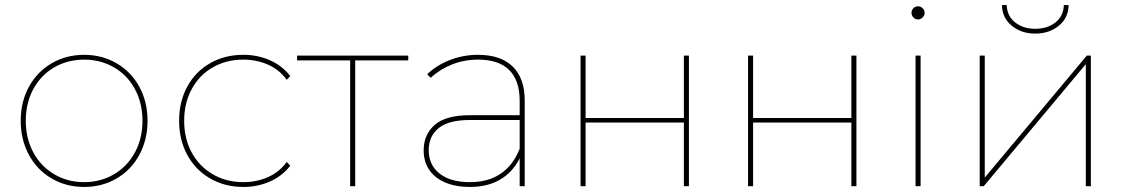

<svg xmlns="http://www.w3.org/2000/svg" viewBox="-20 -737 4455 760"><path d="M313 3Q242 3 184.5 -30.5Q127 -64 94.5 -124Q62 -184 62 -259Q62 -334 94.5 -393.5Q127 -453 184.5 -486.5Q242 -520 313 -520Q384 -520 441.5 -486.5Q499 -453 531.5 -393.5Q564 -334 564 -259Q564 -184 531.5 -124Q499 -64 441.5 -30.5Q384 3 313 3ZM313 -16Q378 -16 431 -47Q484 -78 514 -133.5Q544 -189 544 -259Q544 -329 514 -384.5Q484 -440 431 -470.5Q378 -501 313 -501Q248 -501 195 -470.5Q142 -440 112 -384.5Q82 -329 82 -259Q82 -189 112 -133.5Q142 -78 195 -47Q248 -16 313 -16Z M943 3Q870 3 812 -30.5Q754 -64 721.5 -123.5Q689 -183 689 -259Q689 -335 721.5 -394.5Q754 -454 812 -487Q870 -520 943 -520Q1000 -520 1048.5 -498.5Q1097 -477 1129 -436L1115 -421Q1086 -461 1041 -481Q996 -501 943 -501Q876 -501 822.5 -470.5Q769 -440 739 -384.5Q709 -329 709 -259Q709 -188 739 -133Q769 -78 822.5 -47Q876 -16 943 -16Q996 -16 1041 -36Q1086 -56 1115 -96L1129 -81Q1097 -40 1048.5 -18.5Q1000 3 943 3Z M1366 -506 1374 -498H1156V-517H1596V-498H1378L1386 -506V0H1366Z M2037 -123V-140V-338Q2037 -419 1995.5 -460Q1954 -501 1873 -501Q1817 -501 1768.5 -481.5Q1720 -462 1685 -429L1671 -443Q1708 -479 1761 -499.5Q1814 -520 1872 -520Q1962 -520 2009.5 -473.5Q2057 -427 2057 -339V0H2037ZM1840 3Q1783 3 1741.5 -15Q1700 -33 1678.5 -65.5Q1657 -98 1657 -142Q1657 -204 1700.5 -242.5Q1744 -281 1841 -281H2048V-262H1840Q1756 -262 1716.5 -230Q1677 -198 1677 -143Q1677 -84 1720 -50Q1763 -16 1840 -16Q1913 -16 1962 -49.5Q2011 -83 2037 -148L2047 -135Q2025 -71 1972 -34Q1919 3 1840 3Z M2278 -517H2298V-270H2687V-517H2707V0H2687V-252H2298V0H2278Z M2941 -517H2961V-270H3350V-517H3370V0H3350V-252H2961V0H2941Z M3604 -517H3624V0H3604ZM3614 -660Q3603 -660 3595.5 -668Q3588 -676 3588 -686Q3588 -697 3595.5 -704.5Q3603 -712 3614 -712Q3624 -712 3632 -704.5Q3640 -697 3640 -686Q3640 -676 3632 -668Q3624 -660 3614 -660Z M3858 -517H3878V-34L4282 -517H4298V0H4278V-483L3874 0H3858ZM4078 -604Q4023 -604 3985 -635Q3947 -666 3946 -717H3965Q3966 -674 3998 -648.5Q4030 -623 4078 -623Q4126 -623 4158 -648.5Q4190 -674 4191 -717H4210Q4209 -666 4171 -635Q4133 -604 4078 -604Z"/></svg>

Font: Montserrat
Style: Regular
Weight: 400
Designer: Julieta Ulanovsky
Foundry: Julieta Ulanovsky
Version: Version 8.000